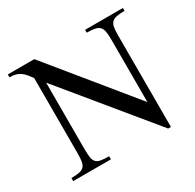

<svg xmlns="http://www.w3.org/2000/svg" viewBox="-118 -628 779 766"><g transform="rotate(-30 272.0 -245.5)"><path d="M534.2 -485.8Q510.7 -485.8 496.6 -482.9Q482.4 -480 474.9 -471.9Q467.3 -463.9 465.1 -449.7Q462.9 -435.5 462.9 -413.1V7.8H450.2L120.1 -394V-86.9Q120.1 -63.5 122.3 -49.3Q124.5 -35.2 131.8 -27.3Q139.2 -19.5 153.3 -16.8Q167.5 -14.2 190.9 -14.2V0H17.1V-14.2Q40.5 -14.2 54.4 -17.1Q68.4 -20 75.7 -28.1Q83 -36.1 85.4 -50.3Q87.9 -64.5 87.9 -86.9V-434.1Q78.6 -446.8 70.6 -456.3Q62.5 -465.8 53.5 -472.4Q44.4 -479 32.5 -482.4Q20.5 -485.8 3.9 -485.8V-499H126L431.2 -125V-413.1Q431.2 -435.5 428.7 -449.7Q426.3 -463.9 418.7 -471.9Q411.1 -480 397.2 -482.9Q383.3 -485.8 359.9 -485.8V-499H534.2Z"/></g></svg>

Font: Scheherazade Rohingya
Style: Regular
Weight: 400
Designer: SIL International
Foundry: SIL International
Version: Version 2.000 (build 440/429)